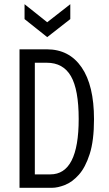

<svg xmlns="http://www.w3.org/2000/svg" viewBox="-20 -895 521 915"><path d="M73 0V-660H203Q310 -660 369 -574Q428 -488 428 -327Q428 -225 407.5 -161Q387 -97 355.5 -62Q324 -27 289.5 -13.5Q255 0 228 0ZM203 -596H146V-64H220Q355 -64 355 -328Q355 -468 318 -532Q281 -596 203 -596ZM97 -875 205 -789 315 -875V-804L205 -718L97 -804Z"/></svg>

Font: Bricolage Grotesque 12pt Condensed Light
Style: Regular
Weight: 300
Width: 3
Designer: Mathieu Triay
Foundry: Atelier Triay
Version: Version 1.001; ttfautohint (v1.8.4.7-5d5b);gftools[0.9.33.de